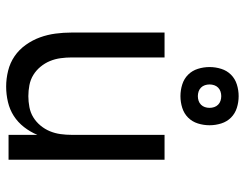

<svg xmlns="http://www.w3.org/2000/svg" viewBox="-108 -700 815 640"><g transform="rotate(90 300.0 -379.5)"><path d="M268 8Q242 8 215.5 1.5Q189 -5 167 -20Q145 -35 129 -57.5Q113 -80 104 -105Q95 -130 91.5 -156.5Q88 -183 88 -210V-520H171V-210Q171 -192 173.5 -173.5Q176 -155 183 -138Q190 -121 202 -106.5Q214 -92 229.5 -82.5Q245 -73 263.5 -69.5Q282 -66 300 -66Q318 -66 336.5 -69.5Q355 -73 370.5 -82.5Q386 -92 398 -106.5Q410 -121 417 -138Q424 -155 426.5 -173.5Q429 -192 429 -210V-520H512V0H429V-96Q419 -72 403 -51.5Q387 -31 366 -17.5Q345 -4 319.5 2Q294 8 268 8ZM300 -573Q280 -573 261 -579Q242 -585 228.5 -598.5Q215 -612 209 -631Q203 -650 203 -670Q203 -690 209 -709Q215 -728 228.5 -741.5Q242 -755 261 -761Q280 -767 300 -767Q320 -767 339 -761Q358 -755 371.5 -741.5Q385 -728 391 -709Q397 -690 397 -670Q397 -650 391 -631Q385 -612 371.5 -598.5Q358 -585 339 -579Q320 -573 300 -573ZM300 -631Q308 -631 315.5 -633.5Q323 -636 328.5 -641.5Q334 -647 336.5 -654.5Q339 -662 339 -670Q339 -678 336.5 -685.5Q334 -693 328.5 -698.5Q323 -704 315.5 -706.5Q308 -709 300 -709Q292 -709 284.5 -706.5Q277 -704 271.5 -698.5Q266 -693 263.5 -685.5Q261 -678 261 -670Q261 -662 263.5 -654.5Q266 -647 271.5 -641.5Q277 -636 284.5 -633.5Q292 -631 300 -631Z"/></g></svg>

Font: Zed Sans Extended
Style: Regular
Weight: 400
Width: 7
Designer: Belleve Invis
Foundry: Belleve Invis
Version: Version 1.0.0; ttfautohint (v1.8.4)